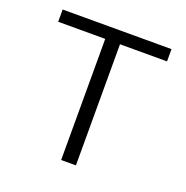

<svg xmlns="http://www.w3.org/2000/svg" viewBox="-102 -627 697 721"><g transform="rotate(20 246.5 -266.5)"><path d="M217 0H276V-484H464V-533H29V-484H217Z"/></g></svg>

Font: Noto Sans CJK Light
Style: Regular
Weight: 300
Designer: Ryoko NISHIZUKA (kana & ideographs); Paul D. Hunt (Latin, Greek & Cyrillic); Wenlong ZHANG (bopomofo); Sandoll Communica
Foundry: Adobe Systems Incorporated
Version: Version 1.000;PS 1;hotconv 1.0.78;makeotf.lib2.5.61930